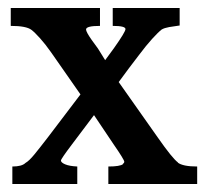

<svg xmlns="http://www.w3.org/2000/svg" viewBox="-20 -462 540 482"><path d="M7 -442H231V-397Q196 -397 196 -388Q196 -382 210 -362L226 -340L244 -311L266 -341Q295 -382 295 -389Q295 -397 263 -397V-442H431V-398Q416 -396 404.5 -394Q393 -392 386 -388Q377 -381 362 -364.5Q347 -348 329 -324Q315 -306 303.5 -290.5Q292 -275 278 -256L376 -117Q413 -64 427 -54H426Q439 -44 475 -44V0H252V-44Q281 -44 289 -50H288Q292 -53 292 -56Q292 -61 265 -100L216 -173L161 -100Q133 -63 133 -59Q133 -54 143.5 -49.5Q154 -45 174 -44V0H11V-44Q35 -44 44 -53Q53 -58 66.5 -74.5Q80 -91 100 -117L182 -225L108 -331Q94 -351 80.5 -366Q67 -381 59 -387Q46 -397 7 -397Z"/></svg>

Font: New Athena Unicode
Style: Bold
Weight: 700
Designer: J. Rusten 1997; rev. by R. Hancock 2001, 2002, rev. by D. Mastronarde 2002-2021
Foundry: Society for Classical Studies (formerly American Philological Association)
Version: Version 5.008